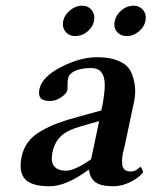

<svg xmlns="http://www.w3.org/2000/svg" viewBox="-20 -645 533 675"><path d="M383.3 -570.8Q388.2 -593.3 407.2 -609.1Q426.3 -625 448.7 -625Q470.7 -625 483.4 -609.1Q496.1 -593.3 491.2 -570.8Q486.8 -549.3 467.3 -533.7Q447.8 -518.1 426.3 -518.1Q403.8 -518.1 391.1 -533.4Q378.4 -548.8 383.3 -570.8ZM202.1 -570.8Q207 -593.3 226.6 -609.1Q246.1 -625 268.1 -625Q290.5 -625 302.7 -609.1Q314.9 -593.3 310.5 -570.8Q305.7 -548.8 286.6 -533.4Q267.6 -518.1 245.1 -518.1Q223.1 -518.1 210.4 -533.7Q197.8 -549.3 202.1 -570.8ZM291 -47.9Q211.9 10.3 153.8 9.8Q89.8 9.8 67.4 -16.1Q44.9 -42 56.2 -95.2Q62.5 -124 79.1 -146Q95.7 -168 124.3 -184.3Q152.8 -200.7 183.6 -212.2Q214.4 -223.6 260.3 -235.8L336.4 -256.8Q346.2 -303.2 347.9 -333.5Q349.6 -363.8 343 -379.2Q336.4 -394.5 325.9 -400.1Q315.4 -405.8 298.3 -405.8Q279.3 -405.8 262.2 -401.9Q245.1 -397.9 233.6 -389.9Q222.2 -381.8 219.7 -371.1Q217.3 -359.9 217.5 -346.4Q217.8 -333 216.8 -328.1Q214.4 -316.4 195.3 -303.2Q176.3 -290 156.7 -290Q130.9 -290 122.6 -300.5Q114.3 -311 118.7 -332Q127.9 -375 194.8 -409.4Q261.7 -443.8 320.3 -443.8Q347.2 -443.8 368.2 -439.7Q389.2 -435.5 409.4 -424.6Q429.7 -413.6 439.7 -394Q449.7 -374.5 454.1 -344.2Q458.5 -314 447.8 -271L417 -126Q406.7 -91.3 409.7 -66.7Q412.6 -42 439 -42Q453.1 -42 462.9 -50Q472.7 -58.1 473.1 -58.1Q476.1 -58.1 479.7 -50.5Q483.4 -43 481.9 -38.1Q481.4 -36.1 476.3 -31Q471.2 -25.9 461.2 -18.8Q451.2 -11.7 439 -5.4Q426.8 1 410.6 5.4Q394.5 9.8 378.9 9.8Q335.4 9.8 315.9 -4.2Q296.4 -18.1 293 -47.9ZM300.3 -85 328.6 -219.2 268.1 -202.1Q215.8 -187.5 193.6 -165.8Q171.4 -144 164.6 -109.9Q150.9 -44.9 213.4 -44.9Q241.7 -44.9 300.3 -85Z"/></svg>

Font: Linux Libertine Slanted
Style: Semibold Slanted
Weight: 600
Designer: Philipp H. Poll
Foundry: Philipp H. Poll
Version: Version 5.1.1